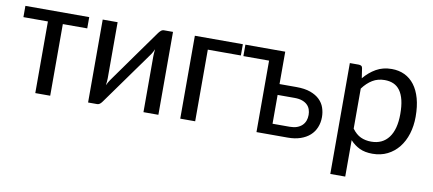

<svg xmlns="http://www.w3.org/2000/svg" viewBox="-62 -707 2458 1089"><g transform="rotate(10 1167.5 -162.5)"><path d="M9.8 -477.5H377.4V-412.6H236.8V0H150.9V-412.6H9.8Z M455.1 0.5V-477.1H541V-154.8Q541 -145.5 540 -134.8Q539.1 -124 537.6 -113.3Q541.5 -122.6 546.1 -130.4Q550.8 -138.2 555.2 -145Q555.7 -146 565.7 -159.9Q575.7 -173.8 591.3 -195.8Q606.9 -217.8 627 -245.8Q647 -273.9 667.5 -302.7Q715.8 -370.6 777.3 -456.1Q782.7 -463.9 790.5 -470.7Q798.3 -477.5 808.1 -477.5H859.9V0H773.9V-322.3Q773.9 -331.1 774.7 -341.6Q775.4 -352.1 776.9 -362.8Q772.9 -353.5 768.6 -345.9Q764.2 -338.4 760.3 -332Q759.3 -331.1 749.5 -317.1Q739.7 -303.2 723.9 -281.2Q708 -259.3 688 -231.4Q668 -203.6 647.5 -174.8Q599.1 -106.9 537.6 -21.5Q532.7 -13.7 524.7 -6.6Q516.6 0.5 506.8 0.5Z M1262.2 -477.5V-412.6H1071.8V0H985.8V-477.5Z M1276.9 -477.5H1506.3V-291H1603.5Q1651.9 -291 1684.8 -279.1Q1717.8 -267.1 1738 -247.3Q1758.3 -227.5 1767.1 -201.7Q1775.9 -175.8 1775.9 -147.9Q1775.9 -115.7 1764.6 -88.4Q1753.4 -61 1731.7 -41.5Q1710 -22 1678 -11Q1646 0 1605 0H1424.8V-411.6H1276.9ZM1506.3 -228.5V-62.5H1605Q1628.9 -62.5 1646.5 -68.8Q1664.1 -75.2 1675.8 -86.4Q1687.5 -97.7 1693.4 -113Q1699.2 -128.4 1699.2 -147Q1699.2 -163.6 1694.1 -178.5Q1689 -193.4 1677.7 -204.3Q1666.5 -215.3 1648.4 -221.9Q1630.4 -228.5 1604 -228.5Z M1878.4 0ZM1878.4 161.1V-477.5H1929.7Q1939 -477.5 1944.8 -473.4Q1950.7 -469.2 1951.7 -460L1960 -404.3Q1990.2 -440.9 2029.3 -463.4Q2068.4 -485.8 2119.1 -485.8Q2160.2 -485.8 2193.4 -470Q2226.6 -454.1 2250 -423.3Q2273.4 -392.6 2286.1 -347.2Q2298.8 -301.8 2298.8 -242.2Q2298.8 -189.5 2284.7 -143.8Q2270.5 -98.1 2243.9 -64.7Q2217.3 -31.2 2179.2 -12.2Q2141.1 6.8 2093.3 6.8Q2049.8 6.8 2019 -7.8Q1988.3 -22.5 1964.4 -48.8V161.1ZM2090.8 -417Q2050.8 -417 2020.3 -398.4Q1989.7 -379.9 1964.4 -345.7V-115.2Q1986.8 -84.5 2013.9 -72Q2041 -59.6 2074.2 -59.6Q2139.6 -59.6 2175 -106.9Q2210.4 -154.3 2210.4 -242.2Q2210.4 -288.6 2202.4 -321.8Q2194.3 -355 2179 -376.2Q2163.6 -397.5 2141.4 -407.2Q2119.1 -417 2090.8 -417Z"/></g></svg>

Font: Carlito
Style: Regular
Weight: 400
Designer: Lukasz Dziedzic
Foundry: tyPoland Lukasz Dziedzic
Version: Version 1.103; Beta1; all basic design good, some composites